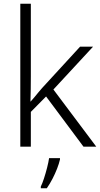

<svg xmlns="http://www.w3.org/2000/svg" viewBox="-20 -780 534 1021"><path d="M144 -374Q144 -342 143.5 -307.5Q143 -273 142 -240H143Q152 -250 162.5 -262.5Q173 -275 183.5 -288Q194 -301 204 -312L406 -532H475L264 -304L492 0H424L225 -267L144 -185V0H88V-760H144ZM299 68Q294 90 283.5 117Q273 144 259 171Q245 198 229 221H197V212Q205 196 214 168.5Q223 141 230.5 111.5Q238 82 241 61H299Z"/></svg>

Font: Noto Sans Cham Light
Style: Regular
Weight: 300
Version: Version 2.002